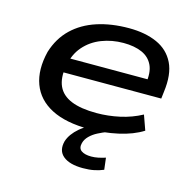

<svg xmlns="http://www.w3.org/2000/svg" viewBox="-103 -613 935 917"><g transform="rotate(15 364.5 -154.5)"><path d="M365 9Q249 9 177.5 -28Q106 -65 80.5 -134Q55 -203 78 -296Q100 -367 148.5 -413.5Q197 -460 267.5 -483Q338 -506 425 -506Q506 -506 564 -480Q622 -454 649 -399Q676 -344 664 -255L660 -221H151L162 -293H598L570 -269Q580 -327 563.5 -362.5Q547 -398 509.5 -414.5Q472 -431 418 -431Q361 -431 310.5 -411.5Q260 -392 225.5 -352.5Q191 -313 181 -253L180 -251Q170 -192 188 -152.5Q206 -113 253.5 -93.5Q301 -74 379 -74Q436 -74 493 -86.5Q550 -99 600 -126L626 -53Q577 -22 506.5 -6.5Q436 9 365 9ZM384 197Q318 197 286 170.5Q254 144 267 95Q279 58 317 25.5Q355 -7 425 -33L452 0Q431 8 408.5 19.5Q386 31 370 47Q354 63 349 82Q342 109 359 121Q376 133 408 133Q425 133 442 129.5Q459 126 478 120L485 178Q464 187 439.5 192Q415 197 384 197Z"/></g></svg>

Font: Nunito Sans 7pt Expanded Medium
Style: Italic
Weight: 500
Width: 7
Italic angle: -9°
Designer: Vernon Adams
Foundry: Vernon Adams
Version: Version 3.101;gftools[0.9.27]